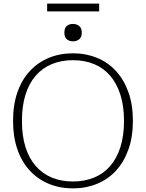

<svg xmlns="http://www.w3.org/2000/svg" viewBox="-20 -1022 805 1059"><path d="M383 17Q310 17 249.5 -8Q189 -33 144.5 -81Q100 -129 76 -198Q52 -267 52 -355Q52 -444 76 -513Q100 -582 144.5 -630Q189 -678 249.5 -703Q310 -728 383 -728Q454 -728 515 -703Q576 -678 620 -630Q664 -582 688.5 -513Q713 -444 713 -355Q713 -267 688.5 -198Q664 -129 620 -81Q576 -33 515 -8Q454 17 383 17ZM382 -21Q447 -21 499 -42.5Q551 -64 587.5 -106Q624 -148 644 -210.5Q664 -273 664 -355Q664 -437 644 -499.5Q624 -562 587.5 -604.5Q551 -647 499 -668.5Q447 -690 382 -690Q318 -690 266 -668.5Q214 -647 177 -604.5Q140 -562 120.5 -499.5Q101 -437 101 -355Q101 -273 120.5 -211Q140 -149 177 -106.5Q214 -64 266 -42.5Q318 -21 382 -21ZM382 -794Q362 -794 348.5 -805.5Q335 -817 335 -842Q335 -867 348 -878.5Q361 -890 382 -890Q403 -890 417 -878.5Q431 -867 431 -842Q431 -817 417 -805.5Q403 -794 382 -794ZM240 -1002H527V-959H240Z"/></svg>

Font: Roboto Serif Thin
Style: Regular
Weight: 250
Designer: Greg Gazdowicz
Foundry: Commercial Type
Version: Version 1.004